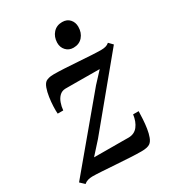

<svg xmlns="http://www.w3.org/2000/svg" viewBox="-193 -863 878 977"><g transform="rotate(-30 246.0 -375.0)"><path d="M373.5 -459Q360.5 -459 338.8 -459.2Q317 -459.5 291.5 -459.5Q266 -459.5 241.5 -459.8Q217 -460 198 -460Q179 -460 171 -460Q151 -459 137.5 -445.8Q124 -432.5 116.8 -412.2Q109.5 -392 107.5 -369.5H75Q73.5 -386 74.5 -411.8Q75.5 -437.5 79.5 -464.8Q83.5 -492 91.2 -513.5Q99 -535 111 -543Q116.5 -546.5 127.8 -549.8Q139 -553 157 -553Q184.5 -553 221.8 -551Q259 -549 298.2 -546.2Q337.5 -543.5 372.2 -541.5Q407 -539.5 429 -539.5Q443.5 -539.5 455 -542.5Q466.5 -545.5 476.5 -554L498.5 -531.5L188 -155.5L124 -84.5Q144 -84.5 172.2 -84.2Q200.5 -84 230.2 -84Q260 -84 286 -83.8Q312 -83.5 327 -83.5Q361 -84 380.5 -109Q400 -134 405.5 -174.5H438Q437.5 -154 436 -127.8Q434.5 -101.5 430.5 -75.5Q426.5 -49.5 419 -29.5Q411.5 -9.5 399.5 -1Q393 4 380.2 7Q367.5 10 348 10Q320 10 280.8 7.8Q241.5 5.5 200.5 2.8Q159.5 0 124 -2.2Q88.5 -4.5 67 -4.5Q53.5 -4.5 41 -0.8Q28.5 3 18.5 11.5L-6 -12L316 -397ZM313 -619.5Q286.5 -619.5 269.5 -637.8Q252.5 -656 253 -683.5Q254 -717.5 274.2 -739.8Q294.5 -762 327 -762Q355 -762 371 -744.2Q387 -726.5 387 -700.5Q387 -665.5 367 -642.5Q347 -619.5 313 -619.5Z"/></g></svg>

Font: Merriweather 48pt Medium
Style: Italic
Weight: 500
Italic angle: -7.8°
Version: Version 2.101